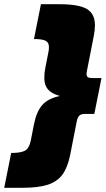

<svg xmlns="http://www.w3.org/2000/svg" viewBox="-69 -764 501 910"><path d="M215 -309Q176 -320 158.5 -340Q141 -360 141 -395Q141 -421 146 -443L161 -520Q163 -528 163 -541Q163 -563 147 -571Q131 -579 92 -579L125 -744H213Q304 -744 342.5 -721.5Q381 -699 381 -644Q381 -621 375 -591L343 -428Q341 -416 341 -414Q341 -403 347 -398.5Q353 -394 367 -394H412L378 -224H333Q316 -224 307.5 -216.5Q299 -209 295 -190L263 -27Q251 31 226.5 64Q202 97 157.5 111.5Q113 126 39 126H-49L-16 -39Q32 -39 51 -51Q70 -63 77 -98L92 -175Q104 -236 132 -267Q160 -298 215 -309Z"/></svg>

Font: TypoPRO Montserrat
Style: Italic
Weight: 900
Italic angle: -11.3°
Designer: Julieta Ulanovsky
Foundry: Julieta Ulanovsky
Version: Version 6.001